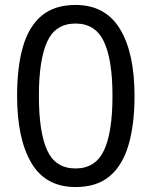

<svg xmlns="http://www.w3.org/2000/svg" viewBox="-20 -745 612 775"><path d="M523 -358Q523 -243 499 -160.5Q475 -78 423 -34Q371 10 285 10Q164 10 106.5 -87.5Q49 -185 49 -358Q49 -474 72.5 -556Q96 -638 148 -681.5Q200 -725 285 -725Q405 -725 464 -628.5Q523 -532 523 -358ZM137 -358Q137 -211 170.5 -138Q204 -65 285 -65Q365 -65 399.5 -137.5Q434 -210 434 -358Q434 -504 399.5 -577Q365 -650 285 -650Q204 -650 170.5 -577Q137 -504 137 -358Z"/></svg>

Font: Noto Sans Gunjala Gondi
Style: Regular
Weight: 400
Designer: Ek Type
Foundry: Ek Type
Version: Version 1.004